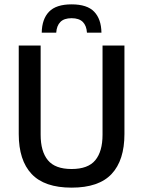

<svg xmlns="http://www.w3.org/2000/svg" viewBox="-20 -848 657 881"><path d="M308.5 13Q184 13 125 -49.8Q66 -112.5 66 -233V-639H166.5V-230Q166.5 -153 199.8 -112.8Q233 -72.5 308.5 -72.5Q384 -72.5 417.2 -112.8Q450.5 -153 450.5 -230V-639H551V-233Q551 -112.5 492.2 -49.8Q433.5 13 308.5 13ZM308.5 -828Q380 -828 412.2 -794.2Q444.5 -760.5 445.5 -698H379Q377 -730.5 359.8 -747.5Q342.5 -764.5 308.5 -764.5Q274 -764.5 257 -747.2Q240 -730 238 -698H171.5Q172.5 -760.5 205 -794.2Q237.5 -828 308.5 -828Z"/></svg>

Font: Anek Latin Medium Medium
Style: Regular
Weight: 500
Version: Version 1.003